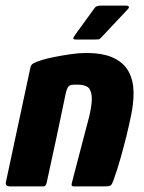

<svg xmlns="http://www.w3.org/2000/svg" viewBox="-28 -665 512 685"><path d="M7 0Q3 0 -3 -2.5Q-9 -5 -7 -15Q15 -117 36.5 -218.5Q58 -320 80 -422Q82 -434 91 -439Q100 -444 125 -452Q138 -456 165 -461.5Q192 -467 223 -471.5Q254 -476 278 -476Q341 -476 378 -458Q415 -440 431.5 -408.5Q448 -377 448.5 -336.5Q449 -296 439 -250Q432 -216 422.5 -177.5Q413 -139 402 -100.5Q391 -62 379 -28Q372 -7 367 -3.5Q362 0 346 0H235Q225 0 228 -11Q229 -16 235.5 -40Q242 -64 250.5 -97.5Q259 -131 268 -164.5Q277 -198 283 -221.5Q289 -245 290 -248Q302 -299 299 -323.5Q296 -348 283 -355.5Q270 -363 250 -363Q240 -363 236 -363Q232 -363 227 -362Q219 -361 214.5 -354Q210 -347 207 -334Q192 -261 175 -181.5Q158 -102 140 -20Q139 -14 136.5 -7Q134 0 126 0ZM244 -524Q234 -524 233.5 -527.5Q233 -531 241 -542L310 -637Q315 -645 333 -645H422Q429 -645 431.5 -641.5Q434 -638 426 -630L333 -531Q328 -525 323.5 -524.5Q319 -524 310 -524Z"/></svg>

Font: Glory ExtraBold
Style: Italic
Weight: 800
Italic angle: -12°
Version: Version 1.011